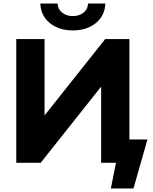

<svg xmlns="http://www.w3.org/2000/svg" viewBox="-20 -921 864 1086"><path d="M208 -901H306Q307 -869 331.5 -849.5Q356 -830 392 -830Q428 -830 452.5 -849.5Q477 -869 478 -901H576Q573 -832 522 -790.5Q471 -749 392 -749Q313 -749 262 -790.5Q211 -832 208 -901ZM636 0H552V-431L210 0H72V-700H232V-268L575 -700H712V-132H814L735 145H607Z"/></svg>

Font: Chess Sans
Style: Bold
Weight: 700
Designer: Wolf Bōese
Foundry: Wolf Bōese
Version: Version 7.223